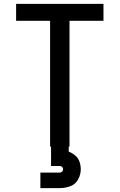

<svg xmlns="http://www.w3.org/2000/svg" viewBox="-20 -755 616 989"><path d="M238 0H338V-648H513V-735H63V-648H238ZM188 214H288Q316 214 342.5 204Q369 194 382.5 169Q396 144 396 117Q396 97 389.5 78Q383 59 367.5 46Q352 33 334 26V0H243V100H288Q295 100 300 105Q305 110 305 117Q305 124 300 129Q295 134 288 134H188Z"/></svg>

Font: Iosevka Sparkle Medium
Style: Regular
Weight: 500
Designer: Belleve Invis
Foundry: Belleve Invis
Version: Version 4.5.0; ttfautohint (v1.8.3)